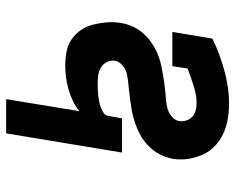

<svg xmlns="http://www.w3.org/2000/svg" viewBox="-92 -486 783 640"><g transform="rotate(90 300.0 -166.5)"><path d="M311 205 351 -39Q335 -26 316 -17Q297 -8 277 -2.5Q257 3 237.5 5.5Q218 8 198 8Q175 8 152 3.5Q129 -1 111 -13.5Q93 -26 80.5 -44.5Q68 -63 62.5 -85Q57 -107 55 -130Q53 -153 57 -177Q59 -191 64 -205Q69 -219 77 -232Q85 -245 95.5 -256Q106 -267 118 -276Q130 -285 143.5 -292Q157 -299 171 -304Q185 -309 199.5 -312Q214 -315 228.5 -317.5Q243 -320 257 -322Q271 -324 285.5 -325.5Q300 -327 314.5 -328Q329 -329 343 -333Q357 -337 369.5 -347.5Q382 -358 384 -372Q386 -384 382 -396Q378 -408 369 -416Q360 -424 348 -427Q336 -430 323 -430Q309 -430 294.5 -427Q280 -424 265.5 -419.5Q251 -415 237 -410Q223 -405 209 -400L201 -349H87L109 -482Q134 -495 161.5 -505Q189 -515 216 -522.5Q243 -530 271 -534Q299 -538 326 -538Q352 -538 378 -533.5Q404 -529 426.5 -518.5Q449 -508 467 -491Q485 -474 495.5 -451Q506 -428 510 -402.5Q514 -377 510 -351Q507 -337 502 -323Q497 -309 489 -296.5Q481 -284 470.5 -273Q460 -262 447.5 -253Q435 -244 421.5 -237.5Q408 -231 394 -226Q380 -221 366 -217.5Q352 -214 338 -212Q324 -210 309.5 -208Q295 -206 281 -204.5Q267 -203 252.5 -201.5Q238 -200 224 -196.5Q210 -193 198 -182.5Q186 -172 183 -158Q181 -144 187.5 -131Q194 -118 205.5 -111Q217 -104 231.5 -102Q246 -100 261 -100Q271 -100 280.5 -100.5Q290 -101 299.5 -102Q309 -103 319 -105Q329 -107 338.5 -110.5Q348 -114 357 -120Q366 -126 367 -136L375 -181H489L425 205Z"/></g></svg>

Font: Iosevka Slab XBdEx
Style: Italic
Weight: 800
Width: 7
Italic angle: -9°
Monospace: yes
Designer: Belleve Invis
Foundry: Belleve Invis
Version: Version 11.1.1; ttfautohint (v1.8.3)